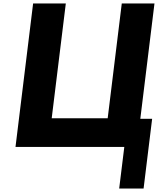

<svg xmlns="http://www.w3.org/2000/svg" viewBox="-20 -845 944 1104"><path d="M599.2 -165H277.3L358.4 -825H170.4L69.1 0H694.7L665.3 239.2H805.6L854.8 -162H786.8L868.2 -825H680.2Z"/></svg>

Font: Hussar
Style: BdSuprExtOblOne
Weight: 700
Foundry: Cannot Into Space Fonts
Version: Version 2.00